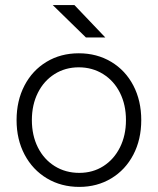

<svg xmlns="http://www.w3.org/2000/svg" viewBox="-20 -721 619 753"><path d="M45 -250Q45 -326 76 -385.5Q107 -445 162.5 -478.5Q218 -512 289 -512Q360 -512 416 -478.5Q472 -445 503 -385.5Q534 -326 534 -250Q534 -174 503 -114.5Q472 -55 416.5 -21.5Q361 12 291 12Q220 12 164 -21.5Q108 -55 76.5 -114.5Q45 -174 45 -250ZM474 -250Q474 -310 450.5 -357Q427 -404 384.5 -430.5Q342 -457 289 -457Q236 -457 194 -430.5Q152 -404 128.5 -357Q105 -310 105 -250Q105 -190 128.5 -143Q152 -96 194.5 -69.5Q237 -43 291 -43Q344 -43 385.5 -69.5Q427 -96 450.5 -143Q474 -190 474 -250ZM187 -701H272L393 -574H317Z"/></svg>

Font: Oak Sans Light
Style: Regular
Weight: 400
Designer: Erik Kennedy, Walven
Foundry: Erik Kennedy, Walven
Version: Version 1.100;Glyphs 3.1.2 (3151)